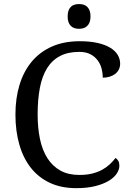

<svg xmlns="http://www.w3.org/2000/svg" viewBox="-20 -930 654 959"><path d="M377.9 -724.1Q429.2 -724.1 467 -715.6Q504.9 -707 530 -691.9Q555.2 -676.8 567.6 -656.2Q580.1 -635.7 580.1 -611.8Q580.1 -595.7 573.5 -582.8Q566.9 -569.8 555.2 -560.8Q543.5 -551.8 527.6 -546.9Q511.7 -542 493.2 -542Q493.2 -565.4 487.1 -588.4Q481 -611.3 467 -629.6Q453.1 -647.9 430.9 -659.4Q408.7 -670.9 376 -670.9Q319.3 -670.9 279.8 -650.1Q240.2 -629.4 215.3 -589.6Q190.4 -549.8 179.2 -491.5Q168 -433.1 168 -357.9Q168 -291 179.7 -235.4Q191.4 -179.7 216.8 -139.9Q242.2 -100.1 281.5 -78.1Q320.8 -56.2 376 -56.2Q412.6 -56.2 440.7 -63.2Q468.8 -70.3 490.2 -82Q511.7 -93.8 528.1 -109.1Q544.4 -124.5 557.1 -141.1Q565.4 -135.7 570.8 -126.5Q576.2 -117.2 576.2 -102.1Q576.2 -83 563.2 -63.2Q550.3 -43.5 523.9 -27.3Q497.6 -11.2 457 -0.7Q416.5 9.8 360.8 9.8Q286.1 9.8 229.5 -16.6Q172.9 -43 134.5 -91.3Q96.2 -139.6 76.7 -207.5Q57.1 -275.4 57.1 -357.9Q57.1 -439 77.6 -506.3Q98.1 -573.7 138.4 -622.1Q178.7 -670.4 238.8 -697.3Q298.8 -724.1 377.9 -724.1ZM317.9 -848.1Q317.9 -865.7 322.3 -877.4Q326.7 -889.2 334.5 -896.5Q342.3 -903.8 352.5 -906.7Q362.8 -909.7 375 -909.7Q386.7 -909.7 397 -906.7Q407.2 -903.8 415 -896.5Q422.9 -889.2 427.5 -877.4Q432.1 -865.7 432.1 -848.1Q432.1 -830.6 427.5 -818.8Q422.9 -807.1 415 -799.8Q407.2 -792.5 397 -789.3Q386.7 -786.1 375 -786.1Q362.8 -786.1 352.5 -789.3Q342.3 -792.5 334.5 -799.8Q326.7 -807.1 322.3 -818.8Q317.9 -830.6 317.9 -848.1Z"/></svg>

Font: Noto Serif
Style: Regular
Weight: 400
Designer: Monotype Design team
Foundry: Monotype Imaging Inc.
Version: Version 1.02